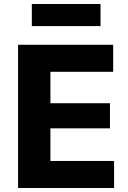

<svg xmlns="http://www.w3.org/2000/svg" viewBox="-20 -936 636 956"><path d="M70 0V-713H543.5V-578.5H231V-422H527.5V-297H231V-134.5H548V0ZM138.5 -806V-916H480.5V-806Z"/></svg>

Font: Commissioner
Style: Bold
Weight: 700
Designer: Kostas Bartsokas
Foundry: Kostas Bartsokas
Version: Version 1.000; ttfautohint (v1.8.3)